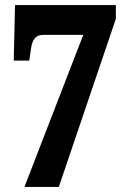

<svg xmlns="http://www.w3.org/2000/svg" viewBox="-20 -734 506 754"><path d="M76 0 307 -597H150Q128 -597 117 -584Q106 -571 102 -545L95 -496H34L39 -714H435V-660L211 0Z"/></svg>

Font: Noto Serif Armenian ExtraCondensed Black
Style: Regular
Weight: 900
Width: 2
Designer: Monotype Design Team
Foundry: Monotype Imaging Inc.
Version: Version 2.008; ttfautohint (v1.8.4.7-5d5b)